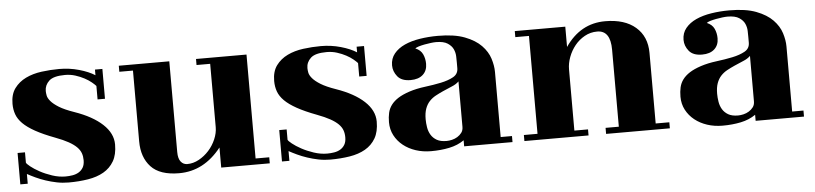

<svg xmlns="http://www.w3.org/2000/svg" viewBox="-39 -711 4162 981"><g transform="rotate(-5 2041.5 -221.0)"><path d="M71 -51Q73 -45 91 -30.5Q109 -16 136.5 -1Q164 14 198.5 25.5Q233 37 267 37Q285 37 303 34Q321 31 335 22.5Q349 14 357.5 -0.5Q366 -15 366 -38Q366 -58 360 -74.5Q354 -91 339 -106Q324 -121 298 -135.5Q272 -150 232 -165Q171 -188 131.5 -210Q92 -232 69.5 -254.5Q47 -277 38 -302Q29 -327 29 -356Q29 -405 51.5 -435.5Q74 -466 110 -483.5Q146 -501 191.5 -507Q237 -513 282 -513Q335 -513 384 -499Q433 -485 464 -465V-494H502V-341H464V-410Q457 -418 442.5 -430Q428 -442 407.5 -453Q387 -464 362 -472Q337 -480 309 -480Q250 -480 227 -458.5Q204 -437 204 -407Q204 -397 206.5 -383.5Q209 -370 222.5 -354Q236 -338 263.5 -321Q291 -304 340 -287Q432 -255 482.5 -208Q533 -161 533 -104Q533 -52 513.5 -18.5Q494 15 460 34.5Q426 54 379.5 61.5Q333 69 280 69Q249 69 219.5 63Q190 57 163 48Q136 39 112.5 28Q89 17 71 7V57H33V-104H71Z M1053 -147V-472H983V-503H1242V30H1312V61H1063V-42Q974 71 847 71Q748 71 702.5 22Q657 -27 657 -109V-472H587V-503H846V-38Q846 -4 859 12Q872 28 892 28Q923 28 952 12Q981 -4 1003.5 -29Q1026 -54 1039.5 -85.5Q1053 -117 1053 -147Z M1413 -51Q1415 -45 1433 -30.5Q1451 -16 1478.5 -1Q1506 14 1540.5 25.5Q1575 37 1609 37Q1627 37 1645 34Q1663 31 1677 22.5Q1691 14 1699.5 -0.5Q1708 -15 1708 -38Q1708 -58 1702 -74.5Q1696 -91 1681 -106Q1666 -121 1640 -135.5Q1614 -150 1574 -165Q1513 -188 1473.5 -210Q1434 -232 1411.5 -254.5Q1389 -277 1380 -302Q1371 -327 1371 -356Q1371 -405 1393.5 -435.5Q1416 -466 1452 -483.5Q1488 -501 1533.5 -507Q1579 -513 1624 -513Q1677 -513 1726 -499Q1775 -485 1806 -465V-494H1844V-341H1806V-410Q1799 -418 1784.5 -430Q1770 -442 1749.5 -453Q1729 -464 1704 -472Q1679 -480 1651 -480Q1592 -480 1569 -458.5Q1546 -437 1546 -407Q1546 -397 1548.5 -383.5Q1551 -370 1564.5 -354Q1578 -338 1605.5 -321Q1633 -304 1682 -287Q1774 -255 1824.5 -208Q1875 -161 1875 -104Q1875 -52 1855.5 -18.5Q1836 15 1802 34.5Q1768 54 1721.5 61.5Q1675 69 1622 69Q1591 69 1561.5 63Q1532 57 1505 48Q1478 39 1454.5 28Q1431 17 1413 7V57H1375V-104H1413Z M2152 -376Q2152 -341 2129.5 -320.5Q2107 -300 2066 -300Q2020 -300 1999 -326Q1978 -352 1978 -383Q1978 -418 1998.5 -443Q2019 -468 2053 -483.5Q2087 -499 2131.5 -506Q2176 -513 2224 -513Q2308 -513 2361.5 -492.5Q2415 -472 2445.5 -440.5Q2476 -409 2487.5 -372.5Q2499 -336 2499 -304V30H2557V61H2309V30Q2276 53 2232.5 62Q2189 71 2139 71Q2097 71 2060.5 59Q2024 47 1996.5 25Q1969 3 1953 -27.5Q1937 -58 1937 -95Q1937 -121 1942 -143Q1947 -165 1960.5 -183Q1974 -201 1996.5 -215.5Q2019 -230 2055 -242Q2092 -254 2136 -259.5Q2180 -265 2218.5 -273Q2257 -281 2283 -295.5Q2309 -310 2309 -340V-369Q2309 -381 2308.5 -400Q2308 -419 2300 -437Q2292 -455 2271.5 -468.5Q2251 -482 2212 -482Q2201 -482 2185 -480Q2169 -478 2153 -475Q2137 -472 2123.5 -468Q2110 -464 2104 -459Q2131 -448 2141.5 -425.5Q2152 -403 2152 -376ZM2309 -272Q2295 -258 2272.5 -249Q2250 -240 2226 -229Q2206 -220 2187.5 -210Q2169 -200 2155 -185Q2141 -170 2133 -148Q2125 -126 2125 -94Q2125 -74 2128.5 -52.5Q2132 -31 2142.5 -13.5Q2153 4 2172 15Q2191 26 2222 26Q2235 26 2250 22.5Q2265 19 2278 11Q2291 3 2300 -9Q2309 -21 2309 -39Z M2877 -284V30H2947V61H2618V30H2688V-472H2618V-503H2877V-399Q2955 -513 3082 -513Q3182 -513 3238 -464.5Q3294 -416 3294 -332V30H3364V61H3037V30H3105V-365Q3105 -464 3037 -464Q3002 -464 2972.5 -447.5Q2943 -431 2922 -405Q2901 -379 2889 -347Q2877 -315 2877 -284Z M3647 -376Q3647 -341 3624.5 -320.5Q3602 -300 3561 -300Q3515 -300 3494 -326Q3473 -352 3473 -383Q3473 -418 3493.5 -443Q3514 -468 3548 -483.5Q3582 -499 3626.5 -506Q3671 -513 3719 -513Q3803 -513 3856.5 -492.5Q3910 -472 3940.5 -440.5Q3971 -409 3982.5 -372.5Q3994 -336 3994 -304V30H4052V61H3804V30Q3771 53 3727.5 62Q3684 71 3634 71Q3592 71 3555.5 59Q3519 47 3491.5 25Q3464 3 3448 -27.5Q3432 -58 3432 -95Q3432 -121 3437 -143Q3442 -165 3455.5 -183Q3469 -201 3491.5 -215.5Q3514 -230 3550 -242Q3587 -254 3631 -259.5Q3675 -265 3713.5 -273Q3752 -281 3778 -295.5Q3804 -310 3804 -340V-369Q3804 -381 3803.5 -400Q3803 -419 3795 -437Q3787 -455 3766.5 -468.5Q3746 -482 3707 -482Q3696 -482 3680 -480Q3664 -478 3648 -475Q3632 -472 3618.5 -468Q3605 -464 3599 -459Q3626 -448 3636.5 -425.5Q3647 -403 3647 -376ZM3804 -272Q3790 -258 3767.5 -249Q3745 -240 3721 -229Q3701 -220 3682.5 -210Q3664 -200 3650 -185Q3636 -170 3628 -148Q3620 -126 3620 -94Q3620 -74 3623.5 -52.5Q3627 -31 3637.5 -13.5Q3648 4 3667 15Q3686 26 3717 26Q3730 26 3745 22.5Q3760 19 3773 11Q3786 3 3795 -9Q3804 -21 3804 -39Z"/></g></svg>

Font: Cafe24 ClassicType
Style: Regular
Weight: 400
Designer: Cafe24 thkim, hmlim, mnelim & 4IR
Foundry: Cafe24
Version: Version 1.000